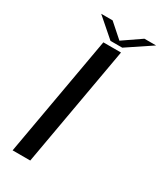

<svg xmlns="http://www.w3.org/2000/svg" viewBox="-199 -861 786 933"><g transform="rotate(30 194.0 -395.0)"><path d="M39 0 158.5 -675H257.5L138 0ZM185 -698.5 80 -790H144L222 -721L322.5 -790H388L251 -698.5Z"/></g></svg>

Font: Anybody ExtraExpanded Regular
Style: Italic
Weight: 400
Width: 8
Italic angle: -10°
Designer: Tyler Finck
Foundry: Etcetera Type Company
Version: Version 1.010; ttfautohint (v1.8.3) -l 8 -r 50 -G 200 -x 14 